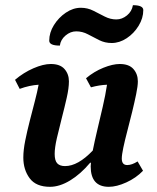

<svg xmlns="http://www.w3.org/2000/svg" viewBox="-20 -709 605 741"><path d="M173 12Q119 12 94.5 -21Q70 -54 70 -101Q70 -130 77.5 -167Q85 -204 95 -243Q105 -282 114.5 -318.5Q124 -355 129 -382Q112 -381 93.5 -377Q75 -373 56 -366L38 -401Q71 -429 109 -445.5Q147 -462 176 -462Q212 -462 229 -442.5Q246 -423 246 -395Q246 -369 237.5 -331.5Q229 -294 218.5 -253.5Q208 -213 199.5 -176Q191 -139 191 -115Q191 -89 201 -78.5Q211 -68 231 -68Q281 -68 338 -128Q345 -163 355.5 -207.5Q366 -252 376.5 -297Q387 -342 393 -382Q364 -381 331 -372L312 -407Q343 -433 379 -447.5Q415 -462 442 -462Q478 -462 495 -442.5Q512 -423 512 -395Q512 -377 505.5 -345.5Q499 -314 490 -277Q481 -240 471.5 -204Q462 -168 456 -139.5Q450 -111 450 -97Q450 -72 471 -72Q489 -72 511 -86L532 -50Q505 -22 467.5 -5Q430 12 400 12Q330 12 330 -67Q330 -73 331 -81H328Q291 -37 250.5 -12.5Q210 12 173 12ZM211 -533Q170 -533 170 -552Q170 -583 188 -612Q206 -641 234 -660Q262 -679 292 -679Q318 -679 340.5 -667.5Q363 -656 384.5 -645Q406 -634 429 -634Q451 -634 470 -649.5Q489 -665 493 -689Q533 -689 533 -670Q533 -639 515 -609.5Q497 -580 469 -561.5Q441 -543 411 -543Q385 -543 363 -554Q341 -565 319.5 -576.5Q298 -588 274 -588Q252 -588 233 -572Q214 -556 211 -533Z"/></svg>

Font: Petrona
Style: Bold Italic
Weight: 700
Italic angle: -9°
Designer: Ringo R. Seeber
Foundry: Ringo R. Seeber
Version: Version 2.001; ttfautohint (v1.8.3)